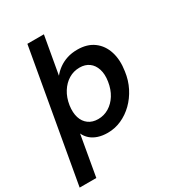

<svg xmlns="http://www.w3.org/2000/svg" viewBox="-233 -849 1094 1198"><g transform="rotate(-30 314.0 -250.0)"><path d="M-15 220 151 -720H270L222 -449Q241 -473 267.5 -492Q294 -511 327.5 -522Q361 -533 402 -533Q473 -533 519.5 -498.5Q566 -464 585 -404Q604 -344 592 -267Q584 -207 558 -156Q532 -105 493.5 -67.5Q455 -30 408 -9Q361 12 309 12Q271 12 240.5 2Q210 -8 189 -26.5Q168 -45 156 -71L105 220ZM300 -92Q342 -92 377.5 -113.5Q413 -135 437 -173.5Q461 -212 469 -264Q477 -314 465 -351.5Q453 -389 425.5 -409Q398 -429 358 -429Q315 -429 279.5 -407.5Q244 -386 219.5 -347Q195 -308 187 -256Q180 -206 191.5 -169.5Q203 -133 231 -112.5Q259 -92 300 -92Z"/></g></svg>

Font: DM Sans 10pt SemiBold
Style: Italic
Weight: 600
Italic angle: -10°
Version: Version 4.004;gftools[0.9.30]